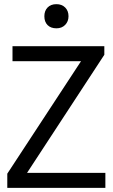

<svg xmlns="http://www.w3.org/2000/svg" viewBox="-20 -902 541 922"><path d="M15 0V-68L369 -608H40V-680H481V-639L110 -72H486V0ZM251 -766Q224 -766 208.5 -781.5Q193 -797 193 -824Q193 -850 208.5 -866Q224 -882 251 -882Q277 -882 293 -866Q309 -850 309 -824Q309 -799 293 -782.5Q277 -766 251 -766Z"/></svg>

Font: Imprima
Style: Regular
Weight: 400
Designer: Eduardo Tunni
Foundry: Eduardo Tunni
Version: Version 1.002; ttfautohint (v1.8.4.7-5d5b);gftools[0.9.23]